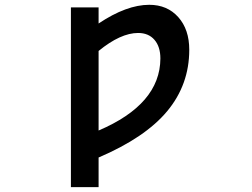

<svg xmlns="http://www.w3.org/2000/svg" viewBox="-20 -553 1040 792"><path d="M386.7 -14.6Q640.6 -123 641.6 -311.5Q641.6 -360.4 617.2 -388.7Q592.8 -417 549.8 -417Q477.5 -417 386.7 -342.8ZM386.7 218.8H272.5V-522.5H386.7V-456.1Q502 -533.2 595.7 -533.2Q669.9 -533.2 715.3 -482.4Q760.7 -431.6 760.7 -347.7Q760.7 -204.1 669.9 -94.7Q579.1 14.6 386.7 96.7Z"/></svg>

Font: Gen Shin Gothic Monospace Medium
Style: Regular
Weight: 500
Designer: [Source Han Sans]
Ryoko NISHIZUKA  (kana & ideographs); Paul D. Hunt (Latin, Greek & Cyrillic); Wenlong ZHANG  (bopomofo
Version: Version 1.002.20150607